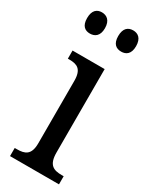

<svg xmlns="http://www.w3.org/2000/svg" viewBox="-195 -792 668 839"><g transform="rotate(30 139.0 -372.5)"><path d="M211 -638C235 -638 256 -651 256 -691C256 -731 235 -745 211 -745C186 -745 166 -731 166 -691C166 -651 186 -638 211 -638ZM53 -638C77 -638 99 -651 99 -691C99 -731 77 -745 53 -745C29 -745 9 -731 9 -691C9 -651 29 -638 53 -638ZM19 0H266V-41H256C215 -41 187 -52 187 -115V-536H25V-495H33C72 -495 98 -484 98 -425V-110C98 -51 70 -41 30 -41H19Z"/></g></svg>

Font: Noto Serif Lao Cond
Style: Regular
Weight: 400
Width: 3
Designer: Monotype Design Team
Foundry: Monotype Imaging Inc.
Version: Version 2.004